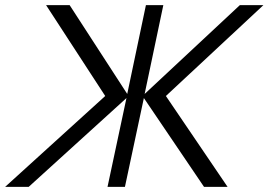

<svg xmlns="http://www.w3.org/2000/svg" viewBox="-59 -730 1049 750"><path d="M-39 0H53L435 -347L361 0H429L503 -347L738 0H830L589 -355L970 -710H878L506 -363L579 -710H511L438 -363L213 -710H121L352 -355Z"/></svg>

Font: Geist Light
Style: Italic
Weight: 300
Italic angle: -12°
Designer: Basement.studio, Andrés Briganti, Mateo Zaragoza
Foundry: Basement.studio, Vercel, Andrés Briganti, Guido Ferreyra, Mateo Zaragoza
Version: Version 1.500